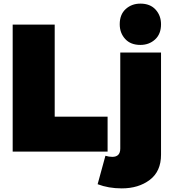

<svg xmlns="http://www.w3.org/2000/svg" viewBox="-20 -837 964 1060"><path d="M574 0H50V-701H282V-193H574ZM652 203Q579 203 519 180L562 23Q582 29 600 29Q644 29 644 -17V-547H869V17Q869 109 807 156Q745 203 652 203ZM755 -589Q701 -589 671 -622Q641 -655 641 -703Q641 -757 674 -787Q707 -817 755 -817Q809 -817 839 -784Q869 -751 869 -703Q869 -649 836 -619Q803 -589 755 -589Z"/></svg>

Font: Argentum Novus Black
Style: Regular
Weight: 900
Designer: Julieta Ulanovsky (font) & Cristiano Sobral (main changes)
Foundry: Julieta Ulanovsky (font) & Cristiano Sobral (main changes)
Version: Version 3.00;November 27, 2020;FontCreator 13.0.0.2655 64-bi